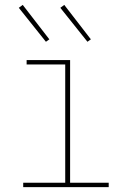

<svg xmlns="http://www.w3.org/2000/svg" viewBox="-20 -766 540 786"><path d="M75 0V-18H247V-502H89V-520H267V-18H425V0ZM338 -595 227 -734 243 -746 352 -605ZM168 -595 57 -734 73 -746 182 -605Z"/></svg>

Font: Zed Mono Thin
Style: Regular
Weight: 100
Monospace: yes
Designer: Belleve Invis
Foundry: Belleve Invis
Version: Version 1.0.0; ttfautohint (v1.8.4)